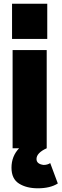

<svg xmlns="http://www.w3.org/2000/svg" viewBox="-20 -800 332 1036"><path d="M184 216Q123 216 82.5 190.5Q42 165 42 105Q42 43 83 0H48V-530H232V0Q177 25 177 58Q177 85 215 90Q236 90 251 80L292 190Q251 216 184 216ZM235 -590H45V-780H235Z"/></svg>

Font: Tanohe Sans ExtraBold
Style: Regular
Weight: 800
Designer: Village Type and Design LLC & Cristiano Sobral
Foundry: Cooper Hewitt Smithsonian Design Museum
Version: Version 1.00;September 29, 2021;FontCreator 13.0.0.2655 64-b